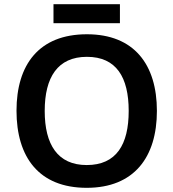

<svg xmlns="http://www.w3.org/2000/svg" viewBox="-20 -889 830 919"><path d="M554 -869H236V-778H554ZM731 -358C731 -580 622 -725 396 -725C166 -725 59 -579 59 -359C59 -137 166 10 395 10C622 10 731 -137 731 -358ZM194 -358C194 -519 256 -617 396 -617C537 -617 596 -519 596 -358C596 -197 537 -99 395 -99C256 -99 194 -197 194 -358Z"/></svg>

Font: Noto Sans Gunjala Gondi Semibold
Style: Regular
Weight: 400
Designer: Ek Type
Foundry: Ek Type
Version: Version 1.004